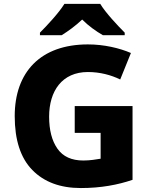

<svg xmlns="http://www.w3.org/2000/svg" viewBox="-20 -951 771 981"><path d="M309.1 -931.2C281.2 -885.7 220.7 -820.8 184.1 -784.2V-771H294.9C331.5 -793.9 364.3 -817.9 399.9 -851.1C433.1 -817.9 471.2 -791 505.9 -771H617.2V-784.2C583 -818.4 519 -886.2 492.2 -931.2ZM361.8 -272H494.1V-140.1C471.2 -136.2 439.5 -130.9 405.8 -130.9C345.7 -130.9 301.8 -150.9 273.4 -191.4C245.1 -231.9 231 -286.1 231 -355C231 -486.3 297.4 -583 429.2 -583C490.2 -583 547.4 -567.9 594.2 -544.9L648.9 -680.2C590.3 -705.6 510.7 -724.1 429.2 -724.1C187 -724.1 55.2 -582.5 55.2 -357.9C55.2 -235.8 85 -144 145 -82.5C205.1 -21 287.6 9.8 393.1 9.8C496.1 9.8 582.5 -6.8 657.2 -32.2V-409.2H361.8Z"/></svg>

Font: Noto Reveo Sans
Style: Regular
Weight: 800
Designer: Monotype Design Team
Foundry: Monotype Imaging Inc.
Version: Version 2.007